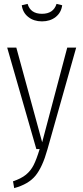

<svg xmlns="http://www.w3.org/2000/svg" viewBox="-20 -767 429 988"><path d="M224 2Q199 92 163 136.5Q127 181 53 201L47 166Q89 152 113.5 132Q138 112 153 82.5Q168 53 184 0H167L17 -522H64L197 -35L326 -522H372ZM92 -740 122 -747Q137 -696 196 -696Q255 -696 271 -747L300 -740Q295 -702 266.5 -679.5Q238 -657 196 -657Q154 -657 125.5 -679.5Q97 -702 92 -740Z"/></svg>

Font: Fira Sans Extra Condensed ExtraLight
Style: Regular
Weight: 275
Width: 1
Designer: Carrois Corporate & Edenspiekermann AG
Foundry: Carrois Corporate GbR & Edenspiekermann AG
Version: Version 4.203